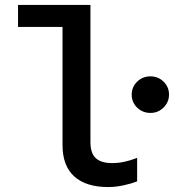

<svg xmlns="http://www.w3.org/2000/svg" viewBox="-20 -747 704 777"><path d="M418 10Q328 10 280.5 -33Q233 -76 233 -160V-638H53V-727H346V-172Q346 -127 367.5 -107Q389 -87 434 -87Q458 -87 482 -92Q506 -97 535 -108V-13Q512 -4 480 3Q448 10 418 10ZM589 -290Q557 -290 535 -311.5Q513 -333 513 -364Q513 -395 535 -416.5Q557 -438 589 -438Q620 -438 642 -416.5Q664 -395 664 -364Q664 -334 642 -312Q620 -290 589 -290Z"/></svg>

Font: Red Hat Mono SemiBold
Style: Regular
Weight: 600
Monospace: yes
Designer: Pentagram, MCKL
Foundry: Pentagram, MCKL
Version: Version 1.023